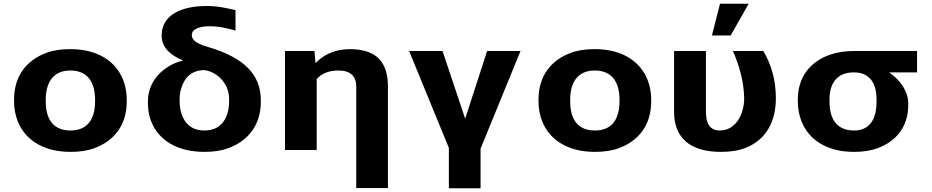

<svg xmlns="http://www.w3.org/2000/svg" viewBox="-20 -800 4968 1024"><path d="M55 -269V-259C55 -220 62 -185 75 -152C113 -58 206 10 356 10C404 10 447 4 484 -10C590 -49 656 -134 656 -259V-269C656 -308 649 -343 636 -376C598 -470 505 -538 355 -538C307 -538 264 -532 227 -518C121 -479 55 -394 55 -269ZM487 -269V-259C487 -176 455 -104 356 -104C256 -104 224 -175 224 -259V-269C224 -351 257 -424 355 -424C454 -424 487 -352 487 -269Z M1098 -660C1151 -660 1196 -648 1236 -637V-746C1187 -757 1144 -768 1082 -768C948 -768 842 -721 842 -610C842 -543 895 -503 953 -479L954 -476C929 -471 905 -461 883 -448C820 -411 769 -347 769 -259V-249C769 -212 775 -178 789 -146C828 -54 922 10 1071 10C1118 10 1161 4 1198 -10C1302 -48 1371 -132 1371 -256V-266C1371 -335 1348 -392 1302 -438C1256 -484 1187 -520 1097 -547C1077 -553 1060 -558 1048 -564C1026 -574 1003 -588 1003 -613C1003 -648 1050 -660 1098 -660ZM938 -262V-272C938 -293 941 -312 947 -330C962 -380 996 -426 1071 -426C1091 -423 1110 -416 1126 -406C1169 -380 1202 -332 1202 -272V-262C1202 -181 1168 -104 1071 -104C1048 -104 1028 -108 1011 -116C961 -141 938 -195 938 -262Z M1784 -424C1849 -424 1880 -394 1880 -338V203H2049V-338C2049 -463 1993 -538 1846 -538C1762 -538 1702 -505 1663 -463L1657 -528H1500V0H1669V-378C1692 -405 1730 -424 1784 -424Z M2461 -167 2340 -528H2162L2374 -11V204H2543V-7L2756 -528H2578Z M2852 -269V-259C2852 -220 2859 -185 2872 -152C2910 -58 3003 10 3153 10C3201 10 3244 4 3281 -10C3387 -49 3453 -134 3453 -259V-269C3453 -308 3446 -343 3433 -376C3395 -470 3302 -538 3152 -538C3104 -538 3061 -532 3024 -518C2918 -479 2852 -394 2852 -269ZM3284 -269V-259C3284 -176 3252 -104 3153 -104C3053 -104 3021 -175 3021 -259V-269C3021 -351 3054 -424 3152 -424C3251 -424 3284 -352 3284 -269Z M3825 10C3877 10 3921 3 3958 -12C4063 -54 4118 -148 4118 -276C4118 -378 4091 -461 4051 -528H3889C3921 -453 3947 -371 3949 -276C3949 -231 3936 -188 3916 -158C3897 -131 3867 -104 3819 -104C3760 -104 3745 -151 3745 -203V-528H3575V-204C3575 -65 3660 10 3825 10ZM3820 -780 3777 -611H3877L3973 -780Z M4871 -414V-528H4534C4486 -528 4443 -521 4406 -508C4302 -472 4235 -390 4235 -269V-259C4235 -220 4242 -185 4255 -152C4293 -58 4385 10 4535 10C4581 10 4623 4 4659 -9C4758 -45 4824 -123 4824 -239V-249C4824 -266 4821 -282 4816 -297C4799 -346 4764 -385 4722 -414ZM4534 -414C4626 -414 4655 -346 4655 -269V-259C4655 -180 4629 -104 4535 -104C4435 -104 4404 -175 4404 -259V-269C4404 -349 4438 -414 4534 -414Z"/></svg>

Font: Asimov
Style: XWid
Weight: 500
Designer: Google
Version: Version 2.000980; 2014